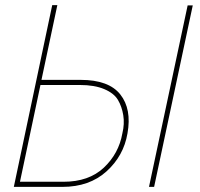

<svg xmlns="http://www.w3.org/2000/svg" viewBox="-20 -730 783 750"><path d="M34 0 184 -710H204L142 -418H295Q405 -418 450 -361Q495 -304 478 -209Q463 -121 396 -60.5Q329 0 224 0ZM713 -709H733L582 0H562ZM58 -20H228Q327 -20 385.5 -75Q444 -130 458 -209Q467 -246 461.5 -280Q456 -314 440.5 -340Q425 -366 387 -382Q349 -398 292 -398H138Z"/></svg>

Font: Raleway-v4020 Thin
Style: Italic
Weight: 250
Italic angle: -12°
Designer: Matt McInerney, Pablo Impallari, Rodrigo Fuenzalida
Foundry: Matt McInerney, Pablo Impallari, Rodrigo Fuenzalida
Version: Version 4.020;PS 004.020;hotconv 1.0.88;makeotf.lib2.5.64775